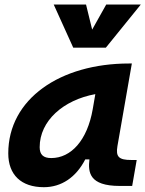

<svg xmlns="http://www.w3.org/2000/svg" viewBox="-20 -796 626 827"><path d="M168.9 10.3C244.6 10.3 307.6 -32.2 347.2 -109.4H365.2C358.9 -54.2 363.8 4.9 496.1 4.9H549.3L568.8 -106.9H545.4C491.7 -106.9 478 -120.6 485.8 -166.5L547.9 -522.5H535.6C239.3 -522.5 15.6 -370.1 15.6 -135.3C15.6 -43 71.3 10.3 168.9 10.3ZM295.4 -590.8H436L586.4 -776.4H437.5L377 -668.5L350.6 -776.4H211.4ZM200.7 -115.2C166.5 -115.2 150.9 -129.9 150.9 -162.1C150.9 -275.4 252.4 -365.2 390.6 -390.6L379.4 -325.7C356 -191.4 286.1 -115.2 200.7 -115.2Z"/></svg>

Font: Cascadia Code NF
Style: Bold Italic
Weight: 700
Italic angle: -10°
Monospace: yes
Designer: Aaron Bell
Foundry: Saja Typeworks
Version: Version 2404.023